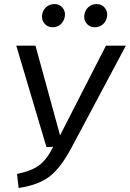

<svg xmlns="http://www.w3.org/2000/svg" viewBox="-20 -914 640 946"><path d="M600.1 -689 331.1 -184.1Q277.8 -85 222.9 -43.5Q168 -2 71.8 12.2L64 -57.1Q134.8 -71.3 172.9 -99.6Q210.9 -127.9 242.2 -190.9L209 -189L60.1 -689H154.8L275.9 -247.1L502 -689ZM415.5 -878.9Q432.1 -894 456.5 -894Q481 -894 496.1 -876Q511.2 -857.9 507.6 -833.5Q503.9 -809.1 487.1 -794.4Q470.2 -779.8 446 -779.8Q421.9 -779.8 407 -797.9Q392.1 -815.9 395.5 -839.8Q398.9 -863.8 415.5 -878.9ZM208 -879.4Q225.1 -894 249 -894Q272.9 -894 288.1 -876Q303.2 -857.9 299.6 -834Q295.9 -810.1 279.5 -794.9Q263.2 -779.8 238.8 -779.8Q214.4 -779.8 199.2 -797.9Q184.1 -815.9 187.5 -840.3Q190.9 -864.7 208 -879.4Z"/></svg>

Font: FiraSans-Italic
Style: Italic
Weight: 400
Italic angle: -8°
Designer: Carrois Corporate & Edenspiekermann AG
Foundry: Carrois Corporate GbR & Edenspiekermann AG
Version: Version 3.106;PS 003.106;hotconv 1.0.70;makeotf.lib2.5.58329